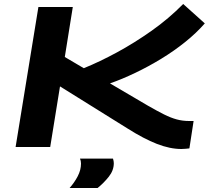

<svg xmlns="http://www.w3.org/2000/svg" viewBox="-20 -735 1044 960"><path d="M58 0 172 -700H344L304 -450L399 -394Q478 -426 565.5 -473.5Q653 -521 738.5 -581.5Q824 -642 896 -715L1004 -618Q962 -570 906 -525Q850 -480 786 -441Q722 -402 656 -370.5Q590 -339 530 -318L719 -207Q766 -180 800 -163Q834 -146 863.5 -138Q893 -130 925 -130Q930 -130 936 -130Q942 -130 948 -130L927 7Q921 8 906.5 9Q892 10 887 10Q830 10 764.5 -15.5Q699 -41 617 -93L280 -303L231 0ZM380 58H545Q549 71 549 81Q549 117 524 148.5Q499 180 468 205H328Q352 178 368.5 146.5Q385 115 385 83Q385 69 380 58Z"/></svg>

Font: Georama Extra Expanded SemiBold
Style: Italic
Weight: 600
Width: 8
Italic angle: -9°
Designer: Jean-Baptiste Levee
Foundry: Production Type
Version: Version 1.000